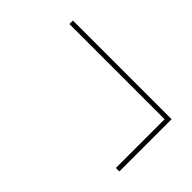

<svg xmlns="http://www.w3.org/2000/svg" viewBox="-30 -628 699 699"><g transform="rotate(45 320.0 -278.5)"><path d="M66 -395V-413H574V-144H556V-395Z"/></g></svg>

Font: Grandiflora One
Style: Regular
Weight: 400
Designer: Haesung Cho
Foundry: JAMO
Version: Version 1.000; ttfautohint (v1.8.4.7-5d5b);gftools[0.9.28]